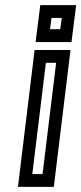

<svg xmlns="http://www.w3.org/2000/svg" viewBox="-20 -704 317 749"><path d="M262 -565 274 -659 277 -684H252H162H137L134 -659L122 -565L119 -540H144H234H259L262 -565ZM215 -590H175L181 -634H221L215 -590ZM193 0 252 -484 255 -509H230H140H115L112 -484L53 0L50 25H75H165H190L193 0ZM146 -25H106L159 -459H199L146 -25Z"/></svg>

Font: Gamestation Text Outline
Style: Italic
Weight: 400
Designer: Jonas Hecksher
Foundry: Jonas Hecksher, Playtypeª, e-types AS
Version: Version 1.003